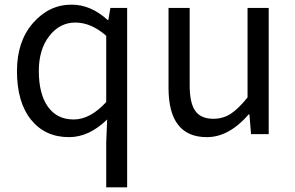

<svg xmlns="http://www.w3.org/2000/svg" viewBox="-20 -577 1267 826"><path d="M437 229V36L441 -63Q363 13 277 13Q174 13 113.5 -62Q53 -137 53 -271Q53 -399 122 -478Q191 -557 288 -557Q371 -557 443 -491H446L455 -543H527V229ZM297 -63Q368 -63 437 -138V-423Q372 -480 304 -480Q237 -480 192 -422Q147 -364 147 -272Q147 -173 186 -118Q225 -63 297 -63Z M870 13Q705 13 705 -199V-543H796V-210Q796 -134 820 -100Q844 -66 898 -66Q939 -66 972 -87Q1005 -108 1045 -158V-543H1136V0H1060L1053 -85H1050Q965 13 870 13Z"/></svg>

Font: Noto Sans SC
Style: Regular
Weight: 400
Designer: Ryoko NISHIZUKA  (kana, bopomofo & ideographs); Paul D. Hunt (Latin, Greek & Cyrillic); Sandoll Communications , Soo-you
Foundry: Adobe
Version: Version 2.002;hotconv 1.0.116;makeotfexe 2.5.65601